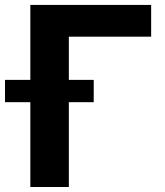

<svg xmlns="http://www.w3.org/2000/svg" viewBox="-58 -747 659 767"><path d="M63.2 -427.9V-727.3H545.8V-600.5H217V-427.9H316.4V-338.8H217V0H63.2V-338.8H-38V-427.9Z"/></svg>

Font: Inter P
Style: Bold
Weight: 700
Designer: Rasmus Andersson
Foundry: rsms
Version: Version 3.018;git-588b23468